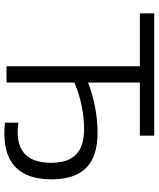

<svg xmlns="http://www.w3.org/2000/svg" viewBox="56 -766 720 871"><g transform="rotate(90 415.5 -330.0)"><path d="M595 -670H40V-605H280V0H354V-308C428 -339 501 -352 563 -352C668 -352 718 -306 718 -202C718 -90 660 -36 536 -54V7C713 26 793 -53 793 -203C793 -346 724 -413 582 -413C514 -413 435 -401 354 -370V-605H595Z"/></g></svg>

Font: LT Wave Text Light
Style: Regular
Weight: 300
Designer: Daniel Lyons
Version: Version 2.5 (Glyphs App)